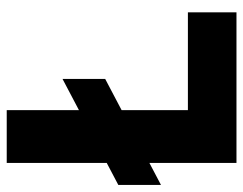

<svg xmlns="http://www.w3.org/2000/svg" viewBox="-98 -642 740 585"><g transform="rotate(-90 272.5 -350.0)"><path d="M1 -230V-360L324 -530V-400ZM68 0V-700H229V-148H527V0Z"/></g></svg>

Font: Figtree Light ExtraBold
Style: Regular
Weight: 800
Version: Version 2.001;gftools[0.9.30]